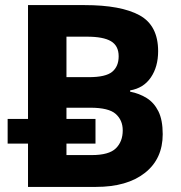

<svg xmlns="http://www.w3.org/2000/svg" viewBox="-20 -734 712 754"><path d="M90 0V-170H10V-267H90V-714H312Q455 -714 528 -674Q601 -634 601 -533Q601 -472 572.5 -430Q544 -388 491 -379V-374Q527 -367 556 -349Q585 -331 602 -297Q619 -263 619 -207Q619 -110 549 -55Q479 0 357 0ZM241 -431H329Q395 -431 420.5 -452Q446 -473 446 -513Q446 -554 416 -572Q386 -590 321 -590H241ZM241 -125H340Q408 -125 435 -151.5Q462 -178 462 -222Q462 -262 434.5 -286.5Q407 -311 335 -311H241V-267H355V-170H241Z"/></svg>

Font: Noto IKEA Latin
Style: Bold
Weight: 700
Designer: Monotype Design Team
Foundry: Monotype Imaging Inc.
Version: Version 1.0